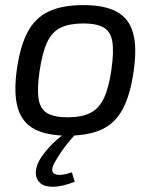

<svg xmlns="http://www.w3.org/2000/svg" viewBox="-20 -519 604 753"><path d="M307 -499Q389 -499 437 -473.5Q485 -448 501.5 -391Q518 -334 504 -239Q491 -147 461.5 -91.5Q432 -36 379.5 -11.5Q327 13 245 13Q164 13 115.5 -12.5Q67 -38 50 -95Q33 -152 46 -246Q59 -338 88.5 -393.5Q118 -449 171 -474Q224 -499 307 -499ZM307 -427Q253 -427 219 -411Q185 -395 165.5 -354.5Q146 -314 135 -239Q125 -170 131.5 -130.5Q138 -91 165.5 -75Q193 -59 245 -59Q300 -59 334 -76Q368 -93 387.5 -134Q407 -175 417 -246Q427 -317 420.5 -356Q414 -395 386.5 -411Q359 -427 307 -427ZM243 -3 283 0Q258 26 236.5 54Q215 82 195 117Q175 153 194 163Q213 173 262 157L273 194Q223 213 189.5 213.5Q156 214 139 200Q122 186 120.5 163.5Q119 141 132 114Q145 90 171 60.5Q197 31 243 -3Z"/></svg>

Font: Exo 2
Style: Italic
Weight: 400
Italic angle: -8°
Designer: Natanael Gama
Foundry: Natanael Gama
Version: Version 2.010